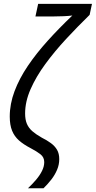

<svg xmlns="http://www.w3.org/2000/svg" viewBox="-20 -780 499 1000"><path d="M125.5 200.7Q149.9 177.7 168.9 155Q188 132.3 199.2 109.4Q210.4 86.4 210.4 64.5Q210.4 39.1 190.9 23.7Q171.4 8.3 138.7 -8.8Q103 -27.3 79.1 -48.3Q55.2 -69.3 43 -99.1Q30.8 -128.9 30.8 -172.9Q30.8 -238.8 55.7 -304.9Q80.6 -371.1 125 -436.8Q169.4 -502.4 228.8 -568.1Q288.1 -633.8 356.9 -699.2Q337.4 -696.8 313 -695.6Q288.6 -694.3 258.3 -694.3H164.6L178.7 -759.8H459L446.8 -702.6Q384.3 -641.6 324.2 -576.9Q264.2 -512.2 216.1 -446.5Q168 -380.9 139.4 -315.9Q110.8 -251 110.8 -189Q110.8 -156.7 120.1 -135Q129.4 -113.3 148.4 -96.7Q167.5 -80.1 196.8 -63.5Q224.1 -49.8 244.9 -34.7Q265.6 -19.5 277.1 0.2Q288.6 20 288.6 48.8Q288.6 77.6 277.3 104.2Q266.1 130.9 247.6 154.8Q229 178.7 206.5 200.7Z"/></svg>

Font: Open Sans SemiCondensed
Style: Italic
Weight: 400
Width: 4
Italic angle: -12°
Designer: Monotype Design Team
Foundry: Monotype Imaging Inc.
Version: Version 3.000